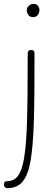

<svg xmlns="http://www.w3.org/2000/svg" viewBox="-45 -749 291 989"><path d="M115.2 -491.7Q132.8 -491.7 132.8 -474.1Q132.8 -361.8 132.1 -271Q131.3 -180.2 128.9 -108.9Q125 2.9 113 75.9Q101.1 148.9 73 184.6Q44.9 220.2 -7.3 220.2Q-14.6 220.2 -19.8 214.8Q-24.9 209.5 -24.9 202.1Q-24.9 184.1 -7.3 184.1Q26.9 184.1 47.6 157Q68.4 129.9 79.1 65.4Q89.8 1 93.8 -110.8Q96.2 -181.6 96.9 -271.7Q97.7 -361.8 97.7 -474.1Q97.7 -491.7 115.2 -491.7ZM92.8 -694.8Q92.8 -708 102.5 -718.5Q112.3 -729 128.4 -729Q144 -729 151.1 -718Q158.2 -707 158.2 -698.2Q158.2 -683.6 149.7 -672.1Q141.1 -660.6 126 -660.6Q107.9 -660.6 100.3 -673.1Q92.8 -685.5 92.8 -694.8Z"/></svg>

Font: Mikhak ExtraLight
Style: Regular
Weight: 200
Designer: Amin Abedi
Version: Version 3.3